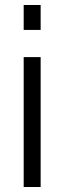

<svg xmlns="http://www.w3.org/2000/svg" viewBox="-20 -750 258 770"><path d="M75 -630V-730H143V-630ZM75 0V-521H143V0Z"/></svg>

Font: Raleway-v4020
Style: Regular
Weight: 400
Designer: Matt McInerney, Pablo Impallari, Rodrigo Fuenzalida
Foundry: Matt McInerney, Pablo Impallari, Rodrigo Fuenzalida
Version: Version 4.020;PS 004.020;hotconv 1.0.88;makeotf.lib2.5.64775